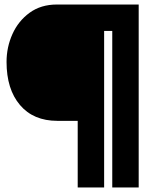

<svg xmlns="http://www.w3.org/2000/svg" viewBox="-20 -790 652 850"><path d="M594 -770V40H477V-653H441V40H324V-255H234Q128 -255 68.5 -325Q9 -395 9 -516Q9 -581 35 -639Q61 -697 111 -733.5Q161 -770 232 -770Z"/></svg>

Font: Gasoek One
Style: Regular
Weight: 400
Designer: Jiashuo Zhang
Foundry: JAMO
Version: Version 1.000; ttfautohint (v1.8.4.7-5d5b);gftools[0.9.29]